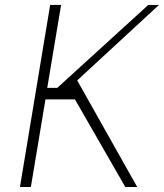

<svg xmlns="http://www.w3.org/2000/svg" viewBox="-20 -747 655 767"><path d="M480.5 0 279.5 -349.8H161.6L103.3 0H59.7L180.4 -727.3H224.1L168.7 -396H208.8L572.4 -727.3H615.1L288.4 -425.8L528.1 0Z"/></svg>

Font: Inter UI Extra Light
Style: Italic
Weight: 200
Italic angle: -9.39999°
Designer: Rasmus Andersson
Foundry: rsms
Version: 3.2;8d6f07862